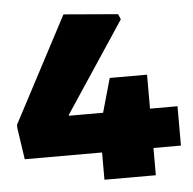

<svg xmlns="http://www.w3.org/2000/svg" viewBox="-53 -803 860 856"><g transform="rotate(-5 377.0 -375.0)"><path d="M13 -264V-278L262 -750H266L505 -730L515 -706L247 -302V-298H400L443 -450H610V-298H733V-122H610V0H380V-122H34Z"/></g></svg>

Font: Encode Sans Wide
Style: Black
Weight: 900
Designer: Pablo Impallari, Andres Torresi
Foundry: Pablo Impallari, Andres Torresi
Version: Version 1.000; ttfautohint (v1.00) -l 8 -r 50 -G 200 -x 14 -